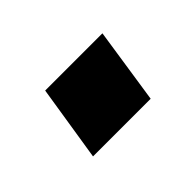

<svg xmlns="http://www.w3.org/2000/svg" viewBox="-41 -442 332 332"><g transform="rotate(-45 125.5 -275.5)"><path d="M48 -206 70 -345H210L189 -206Z"/></g></svg>

Font: Mulish ExtraLight
Style: Bold Italic
Weight: 700
Italic angle: -9°
Version: Version 3.603